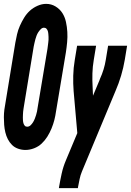

<svg xmlns="http://www.w3.org/2000/svg" viewBox="-38 -766 676 991"><path d="M93 8Q74 8 55.5 1.5Q37 -5 24 -18Q11 -31 2.5 -47.5Q-6 -64 -10.5 -83Q-15 -102 -16.5 -121.5Q-18 -141 -18 -160.5Q-18 -180 -15.5 -200Q-13 -220 -9 -240L41 -545Q45 -567 50 -589Q55 -611 64.5 -632.5Q74 -654 86.5 -674.5Q99 -695 116 -710.5Q133 -726 155.5 -736Q178 -746 200 -746Q227 -746 249 -732.5Q271 -719 284 -698.5Q297 -678 302.5 -652.5Q308 -627 309.5 -601Q311 -575 308.5 -548Q306 -521 302 -495L251 -190Q248 -168 242.5 -146.5Q237 -125 228 -103Q219 -81 206.5 -61Q194 -41 177 -25Q160 -9 137.5 -0.5Q115 8 93 8ZM102 -112Q112 -112 119.5 -119Q127 -126 132.5 -135Q138 -144 141.5 -153Q145 -162 148 -171.5Q151 -181 153 -190.5Q155 -200 156 -209L207 -514Q208 -522 209 -529.5Q210 -537 211 -545Q212 -553 212.5 -560.5Q213 -568 212.5 -575.5Q212 -583 211.5 -590.5Q211 -598 209 -605Q207 -612 202 -617.5Q197 -623 189 -623Q180 -623 172.5 -615.5Q165 -608 159.5 -599.5Q154 -591 150.5 -581.5Q147 -572 144.5 -563Q142 -554 140 -544.5Q138 -535 136 -526L86 -221Q85 -213 83.5 -205.5Q82 -198 81.5 -190.5Q81 -183 80.5 -175Q80 -167 80 -159.5Q80 -152 80.5 -144.5Q81 -137 83 -130Q85 -123 89.5 -117.5Q94 -112 102 -112ZM266 205 267 198Q273 163 280.5 129Q288 95 302 62L361 -79L342 -296Q339 -335 340 -375.5Q341 -416 348 -457L360 -530H458L446 -457Q440 -422 439 -387Q438 -352 440 -318L442 -272L476 -353Q476 -354 476.5 -355.5Q477 -357 478 -358V-359Q489 -383 496.5 -407.5Q504 -432 508 -457L520 -530H618L606 -457Q599 -416 587 -375.5Q575 -335 558 -296L385 119Q377 138 373 158Q369 178 365 198L364 205Z"/></svg>

Font: Iosevka Curly HvExObl
Style: Regular
Weight: 900
Width: 7
Italic angle: -9°
Monospace: yes
Designer: Belleve Invis
Foundry: Belleve Invis
Version: Version 11.1.0; ttfautohint (v1.8.3)